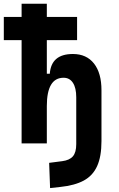

<svg xmlns="http://www.w3.org/2000/svg" viewBox="-20 -752 626 1007"><path d="M93.3 0V-541.5H0V-663.1H93.3V-732.4H225.6V-663.1H384.3V-541.5H225.6V-365.2H241.2Q248.5 -468.8 362.3 -468.8Q433.6 -468.8 472.9 -418.9Q512.2 -369.1 512.2 -278.3V-11.7Q512.2 68.8 489.5 119.1Q466.8 169.4 419.2 195.1Q371.6 220.7 296.4 228.5L242.7 234.4L237.8 102.1L306.2 93.3Q344.7 88.4 362.3 67.9Q379.9 47.4 379.9 3.9V-241.7Q379.9 -291 362.5 -317.6Q345.2 -344.2 313.5 -344.2Q225.6 -344.2 225.6 -195.8V0Z"/></svg>

Font: CaskaydiaMono NF
Style: Bold
Weight: 700
Designer: Aaron Bell
Foundry: Saja Typeworks
Version: Version 2111.001; ttfautohint (v1.8.4);Nerd Fonts 3.1.1